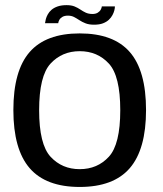

<svg xmlns="http://www.w3.org/2000/svg" viewBox="-20 -730 641 754"><path d="M293 4.2Q425.9 4.2 489.7 -69.7Q553.5 -143.7 553.5 -297.8Q553.5 -452.4 489.7 -525.6Q425.9 -598.8 293 -598.8Q160.3 -598.8 96.4 -525.6Q32.5 -452.4 32.5 -297.8Q32.5 -143.7 96.4 -69.7Q160.3 4.2 293 4.2ZM293 -65.7Q223.6 -65.7 178.6 -114.4Q133.7 -163 133.7 -297.3Q133.7 -431.9 178.6 -480.4Q223.6 -529 293 -529Q362.6 -529 407.4 -480.4Q452.3 -431.9 452.3 -297.3Q452.3 -163 407.4 -114.4Q362.6 -65.7 293 -65.7ZM349.4 -633Q370.3 -633 384.3 -638.4Q398.3 -643.8 407.4 -652.3Q416.5 -660.9 421.6 -670.6Q426.8 -680.3 429.1 -689.5Q431.4 -698.8 431.2 -705H379.9Q379.6 -699.5 375.7 -692.3Q371.8 -685 363.7 -680.1Q355.5 -675.1 343.5 -675.1Q328.1 -675.1 317 -680.2Q305.9 -685.4 295.6 -692.5Q285.3 -699.5 272.7 -704.7Q260.1 -709.8 241.3 -709.8Q221.2 -709.8 206.6 -704.8Q192.1 -699.8 182.6 -691.7Q173.1 -683.5 167.8 -673.8Q162.4 -664.2 160 -655.1Q157.6 -646 156.8 -639H208.6Q209.2 -644.8 213 -651.9Q216.9 -659 225.3 -663.8Q233.6 -668.6 246.8 -668.6Q260.1 -668.6 270.6 -663.3Q281 -657.9 291.7 -650.8Q302.3 -643.7 315.9 -638.4Q329.4 -633 349.4 -633Z"/></svg>

Font: Anybody Thin
Style: Regular
Weight: 100
Designer: Tyler Finck
Foundry: Etcetera Type Company
Version: Version 1.114;gftools[0.9.25]